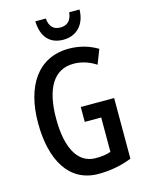

<svg xmlns="http://www.w3.org/2000/svg" viewBox="-136 -1005 829 1095"><g transform="rotate(-15 278.5 -457.0)"><path d="M444 -924H383C378 -875 353 -853 313 -853C272 -853 249 -876 245 -924H183C186 -829 234 -781 312 -781C389 -781 443 -835 444 -924ZM307 -385V-297H404V-94C379 -85 349 -81 315 -81C202 -81 154 -196 154 -356C154 -537 215 -634 330 -634C375 -634 419 -621 462 -593L495 -678C447 -707 390 -724 327 -724C142 -724 48 -575 48 -359C48 -143 132 10 307 10C376 10 442 -2 504 -27V-385Z"/></g></svg>

Font: Noto Sans Bengali ExtraCondensed Medium
Style: Regular
Weight: 500
Width: 2
Designer: Joana Ranito - Universal Thirst; Jelle Bosma - Monotype Design Team
Foundry: Universal Thirst ehf.
Version: Version 3.000